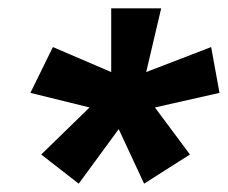

<svg xmlns="http://www.w3.org/2000/svg" viewBox="-20 -706 547 461"><path d="M169 -265 79 -335 195 -448 53 -483 107 -593 247 -533V-686H367L331 -533L487 -593L507 -483L352 -448L436 -335L326 -265L265 -396Z"/></svg>

Font: Chivo Medium Black
Style: Italic
Weight: 900
Italic angle: -8.05°
Version: Version 2.002